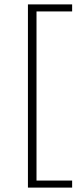

<svg xmlns="http://www.w3.org/2000/svg" viewBox="-20 -731 375 873"><path d="M146 -679V90H308V122H107V-711H308V-679Z"/></svg>

Font: Ysabeau SC Light
Style: Regular
Weight: 300
Designer: Christian Thalmann (Catharsis Fonts)
Version: Version 0.003